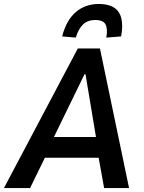

<svg xmlns="http://www.w3.org/2000/svg" viewBox="-45 -950 729 970"><path d="M-25 0 348 -705H460L607 0H481L444 -205L488 -153H141L208 -207L107 0ZM382 -575 211 -224 197 -258H465L445 -227L387 -575ZM338 -760 269 -766Q290 -848 338 -889Q386 -930 455 -930Q502 -930 530.5 -912Q559 -894 568 -857.5Q577 -821 567 -766L492 -760Q500 -803 488.5 -826Q477 -849 436 -849Q398 -849 374.5 -826.5Q351 -804 338 -760Z"/></svg>

Font: Nunito Sans 7pt Condensed
Style: Bold Italic
Weight: 700
Width: 3
Italic angle: -9°
Designer: Vernon Adams
Foundry: Vernon Adams
Version: Version 3.101;gftools[0.9.27]